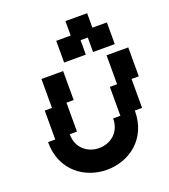

<svg xmlns="http://www.w3.org/2000/svg" viewBox="-174 -1124 1098 1247"><g transform="rotate(-20 375.0 -500.0)"><path d="M350 0C500 0 650 -100 650 -300H700V-500H750V-700H600V-500H550V-300H500C500 -200 425 -150 350 -150C275 -150 200 -200 200 -300H250V-500H300V-700H150V-500H100V-300H50C50 -100 200 0 350 0ZM325 -750H475V-850H525V-750H675V-900H575V-1000H425V-900H325Z"/></g></svg>

Font: LS-VG5000 Bold Shifted
Style: Regular
Weight: 400
Designer: Justin Bihan, 2021
Foundry: Justin Bihan, 2021
Version: Version 1.000;Glyphs 3.1.2 (3151)